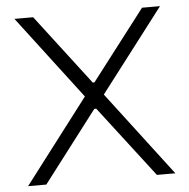

<svg xmlns="http://www.w3.org/2000/svg" viewBox="-50 -738 775 787"><g transform="rotate(-5 337.0 -344.0)"><path d="M564 0 340 -292H332L109 0H34L298 -346L38 -688H115L335 -400H342L563 -688H637L376 -347L640 0Z"/></g></svg>

Font: Azeri Sans Light
Style: Regular
Weight: 300
Designer: Hector Gatti & Omnibus-Type (original fonts) / Cristiano Sobral (main changes and remastering)
Version: Version 1.000; ttfautohint (v1.6)